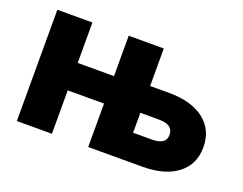

<svg xmlns="http://www.w3.org/2000/svg" viewBox="-90 -707 1106 874"><g transform="rotate(20 463.0 -269.5)"><path d="M527.3 0V-130.9H660.2Q694.3 -130.9 711.7 -142.6Q729 -154.3 729 -178.2Q729 -203.1 711.7 -215.3Q694.3 -227.5 660.2 -227.5H497.1V-357.4H661.1Q770 -357.4 831.5 -309.8Q893.1 -262.2 893.1 -177.7Q893.1 -94.2 831.5 -47.1Q770 0 661.1 0ZM54.2 0V-539.1H224.1V0ZM175.3 -210.4V-343.3H448.7V-210.4ZM399.9 0V-539.1H569.8V0Z"/></g></svg>

Font: Inter 18pt ExtraBold
Style: Regular
Weight: 800
Designer: Rasmus Andersson
Foundry: rsms
Version: Version 4.001;git-66647c0bb